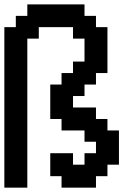

<svg xmlns="http://www.w3.org/2000/svg" viewBox="-20 -862 644 882"><path d="M52.7 0H0V-368.2V-737.3H26.4H52.7V-762.7V-789.1H79.1H105.5V-815.4V-841.8H237.3H368.2V-815.4V-789.1H394.5H420.9V-762.7V-737.3H447.3H473.6V-631.8V-526.4H447.3H420.9V-500V-473.6H394.5H368.2V-447.3V-420.9H341.8H315.4V-394.5V-368.2H368.2H420.9V-341.8V-315.4H447.3H473.6V-289.1V-262.7H500H526.4V-184.6V-105.5H500H473.6V-79.1V-52.7H447.3H420.9V-26.4V0H341.8H262.7V-26.4V-52.7H237.3H210.9V-105.5V-158.2H262.7H315.4V-131.8V-105.5H341.8H368.2V-131.8V-158.2H394.5H420.9V-184.6V-210.9H394.5H368.2V-237.3V-262.7H315.4H262.7V-289.1V-315.4H237.3H210.9V-394.5V-473.6H237.3H262.7V-500V-526.4H289.1H315.4V-552.7V-579.1H341.8H368.2V-631.8V-684.6H341.8H315.4V-710.9V-737.3H237.3H158.2V-710.9V-684.6H131.8H105.5V-341.8V0Z"/></svg>

Font: VCR Jazz Mono
Style: Regular
Weight: 400
Version: Version 3.1